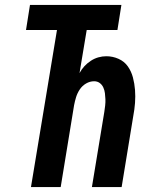

<svg xmlns="http://www.w3.org/2000/svg" viewBox="-20 -755 640 775"><path d="M105 0 210 -634H85L101 -735H470L454 -634H330L301 -460Q309 -475 320.5 -487.5Q332 -500 346.5 -509.5Q361 -519 377 -523.5Q393 -528 409 -528Q435 -528 458.5 -517.5Q482 -507 496 -487Q510 -467 516.5 -442.5Q523 -418 525 -392Q527 -366 525 -339.5Q523 -313 518 -287L471 0H351L401 -303Q403 -316 404.5 -329Q406 -342 405.5 -354.5Q405 -367 403.5 -379Q402 -391 397 -402Q392 -413 382.5 -420Q373 -427 360 -427Q343 -427 327.5 -418Q312 -409 302 -394Q292 -379 287 -362.5Q282 -346 279 -330L225 0Z"/></svg>

Font: Iosevka Aile Oblique
Style: Bold
Weight: 700
Italic angle: -9°
Designer: Belleve Invis
Foundry: Belleve Invis
Version: Version 31.1.0; ttfautohint (v1.8.4)